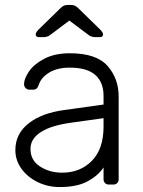

<svg xmlns="http://www.w3.org/2000/svg" viewBox="-20 -745 576 775"><path d="M42 0ZM398 -69Q376 -36 333.5 -13Q291 10 221 10Q173 10 132 -10Q91 -30 66.5 -64Q42 -98 42 -139Q42 -205 95.5 -247Q149 -289 240 -301L398 -323V-358Q398 -413 364.5 -442.5Q331 -472 262 -472Q211 -472 178.5 -452Q146 -432 137 -404Q133 -392 127.5 -387.5Q122 -383 113 -383H99Q90 -383 83.5 -389.5Q77 -396 77 -405Q77 -427 97 -456.5Q117 -486 159 -508Q201 -530 262 -530Q369 -530 414 -479Q459 -428 459 -355V-22Q459 -12 453 -6Q447 0 437 0H420Q410 0 404 -6Q398 -12 398 -22ZM398 -268 269 -250Q187 -239 145 -212Q103 -185 103 -144Q103 -98 141.5 -73Q180 -48 231 -48Q304 -48 351 -96Q398 -144 398 -234ZM297 -711 384 -626Q396 -614 396 -606Q396 -595 382 -595H365Q358 -595 351 -597Q344 -599 340 -602L260 -662L180 -602Q176 -599 169 -597Q162 -595 155 -595H138Q124 -595 124 -606Q124 -614 136 -626L223 -711Q232 -720 238.5 -722.5Q245 -725 255 -725H265Q274 -725 281 -722.5Q288 -720 297 -711Z"/></svg>

Font: Hezaedrus Light
Style: Regular
Weight: 300
Designer: Hubert & Fischer
Foundry: Hubert & Fischer
Version: Version 1.10;September 3, 2019;FontCreator 11.5.0.2425 64-bi